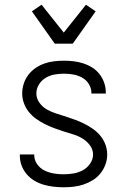

<svg xmlns="http://www.w3.org/2000/svg" viewBox="-20 -785 540 813"><path d="M249 8Q228 8 206.5 5.5Q185 3 164.5 -3Q144 -9 125.5 -20Q107 -31 93 -47.5Q79 -64 71.5 -84Q64 -104 64 -126V-131H125V-128Q125 -107 137.5 -89.5Q150 -72 168.5 -63Q187 -54 207.5 -50.5Q228 -47 249 -47Q270 -47 291 -50.5Q312 -54 330.5 -64Q349 -74 361.5 -92Q374 -110 374 -131Q374 -152 360.5 -170Q347 -188 328.5 -199Q310 -210 290 -216Q270 -222 249.5 -228.5Q229 -235 209 -242.5Q189 -250 170 -259.5Q151 -269 133.5 -281.5Q116 -294 102.5 -310.5Q89 -327 81.5 -347.5Q74 -368 74 -389Q74 -410 80.5 -430.5Q87 -451 100 -468Q113 -485 130.5 -497Q148 -509 168 -516Q188 -523 209 -525.5Q230 -528 251 -528Q272 -528 292.5 -525.5Q313 -523 333 -516.5Q353 -510 370.5 -499Q388 -488 401 -471.5Q414 -455 421 -435Q428 -415 428 -394V-389H367V-392Q367 -412 356 -429.5Q345 -447 327.5 -456.5Q310 -466 290.5 -469.5Q271 -473 251 -473Q231 -473 211 -469.5Q191 -466 173.5 -455.5Q156 -445 145 -427.5Q134 -410 134 -389Q134 -368 147 -350Q160 -332 178.5 -321.5Q197 -311 217.5 -304.5Q238 -298 258.5 -291.5Q279 -285 299 -277.5Q319 -270 338 -260.5Q357 -251 374.5 -238.5Q392 -226 405.5 -209.5Q419 -193 426.5 -172.5Q434 -152 434 -131Q434 -109 426.5 -88.5Q419 -68 405.5 -51Q392 -34 373.5 -22.5Q355 -11 334.5 -4Q314 3 292.5 5.5Q271 8 249 8ZM212 -600 115 -737 156 -765 250 -647 344 -765 385 -737 288 -600Z"/></svg>

Font: Iosevka Fixed Light
Style: Regular
Weight: 300
Monospace: yes
Designer: Belleve Invis
Foundry: Belleve Invis
Version: Version 32.3.0